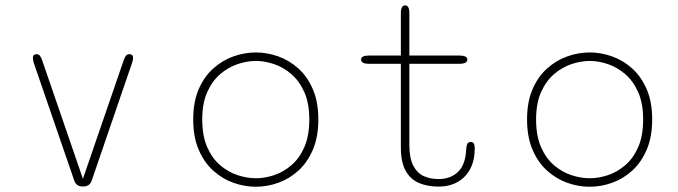

<svg xmlns="http://www.w3.org/2000/svg" viewBox="-20 -682 2516 712"><path d="M287 9.5Q274.5 9.5 266.8 4Q259 -1.5 255 -13.5L105.5 -448Q102 -459 102 -467Q102 -475 105.8 -478Q109.5 -481 115 -481Q123.5 -481 128 -475.5Q132.5 -470 136.5 -458L287.5 -19L438.5 -458Q442.5 -470 447.2 -475.5Q452 -481 460.5 -481Q466 -481 469.8 -478Q473.5 -475 473.5 -467Q473.5 -458.5 469.5 -448L320.5 -13.5Q316.5 -1.5 308.8 4Q301 9.5 288 9.5Z M929 10.5Q887 10.5 846 -4Q805 -18.5 771 -49Q737 -79.5 716.8 -126.8Q696.5 -174 696.5 -239Q696.5 -304 716.8 -351Q737 -398 771 -428.2Q805 -458.5 846 -473Q887 -487.5 929 -487.5Q970.5 -487.5 1011.5 -473Q1052.5 -458.5 1086.2 -428.2Q1120 -398 1140.2 -351Q1160.5 -304 1160.5 -239Q1160.5 -174 1140.2 -126.8Q1120 -79.5 1086.2 -49Q1052.5 -18.5 1011.5 -4Q970.5 10.5 929 10.5ZM929 -21Q962 -21 996.5 -32.5Q1031 -44 1060.8 -69.5Q1090.5 -95 1108.8 -136.8Q1127 -178.5 1127 -239Q1127 -298.5 1108.8 -339.8Q1090.5 -381 1060.8 -406.8Q1031 -432.5 996.5 -444.2Q962 -456 929 -456Q896 -456 861 -444.2Q826 -432.5 796.2 -406.8Q766.5 -381 748.2 -339.8Q730 -298.5 730 -239Q730 -178.5 748.2 -136.8Q766.5 -95 796.2 -69.5Q826 -44 861 -32.5Q896 -21 929 -21Z M1347.5 -445.5Q1319 -445.5 1319 -461Q1319 -476 1347.5 -476H1466.5V-633.5Q1466.5 -662 1482.5 -662Q1498 -662 1498 -633.5V-476H1684Q1713 -476 1713 -461Q1713 -445.5 1684 -445.5H1498V-145.5Q1498 -96.5 1512.2 -68.5Q1526.5 -40.5 1550.8 -29.2Q1575 -18 1605.5 -18Q1651.5 -18 1679.2 -45.2Q1707 -72.5 1709 -131.5Q1709.5 -141.5 1713 -148.5Q1716.5 -155.5 1725.5 -155.5Q1735 -155.5 1737.8 -148.5Q1740.5 -141.5 1740.5 -131.5Q1740.5 -87 1723.5 -55.2Q1706.5 -23.5 1676.2 -6.8Q1646 10 1606 10Q1566.5 10 1534.8 -3Q1503 -16 1484.8 -47.8Q1466.5 -79.5 1466.5 -136V-445.5Z M2167 10.5Q2125 10.5 2084 -4Q2043 -18.5 2009 -49Q1975 -79.5 1954.8 -126.8Q1934.5 -174 1934.5 -239Q1934.5 -304 1954.8 -351Q1975 -398 2009 -428.2Q2043 -458.5 2084 -473Q2125 -487.5 2167 -487.5Q2208.5 -487.5 2249.5 -473Q2290.5 -458.5 2324.2 -428.2Q2358 -398 2378.2 -351Q2398.5 -304 2398.5 -239Q2398.5 -174 2378.2 -126.8Q2358 -79.5 2324.2 -49Q2290.5 -18.5 2249.5 -4Q2208.5 10.5 2167 10.5ZM2167 -21Q2200 -21 2234.5 -32.5Q2269 -44 2298.8 -69.5Q2328.5 -95 2346.8 -136.8Q2365 -178.5 2365 -239Q2365 -298.5 2346.8 -339.8Q2328.5 -381 2298.8 -406.8Q2269 -432.5 2234.5 -444.2Q2200 -456 2167 -456Q2134 -456 2099 -444.2Q2064 -432.5 2034.2 -406.8Q2004.5 -381 1986.2 -339.8Q1968 -298.5 1968 -239Q1968 -178.5 1986.2 -136.8Q2004.5 -95 2034.2 -69.5Q2064 -44 2099 -32.5Q2134 -21 2167 -21Z"/></svg>

Font: Sono Monospace ExtraLight
Style: Regular
Weight: 250
Version: Version 2.112